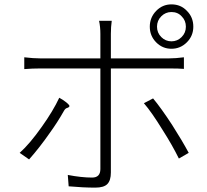

<svg xmlns="http://www.w3.org/2000/svg" viewBox="-20 -839 946 878"><path d="M416 19Q360 19 294 13L290 -39Q353 -27 401 -27Q439 -27 439 -66V-526H165Q127 -526 91 -523V-577Q133 -572 164 -572H439V-684Q439 -716 433 -744H491Q487 -716 487 -684V-572H753Q783 -572 821 -577V-524Q798 -526 754 -526H487V-288V-50Q487 -14 471 2.5Q455 19 416 19ZM113 -110 70 -140Q116 -181 171 -259Q223 -332 251 -392Q268 -383 283 -371Q300 -357 297.5 -352.5Q295 -348 289 -346Q279 -344 273 -333Q243 -280 209 -233Q161 -164 113 -110ZM798 -114Q768 -175 724 -244Q673 -327 638 -367L680 -389Q716 -346 767 -268Q813 -196 843 -140ZM764 -616Q723 -616 694 -645.5Q665 -675 665 -717Q665 -759 694 -789Q723 -819 764 -819Q807 -819 835 -789Q864 -760 864 -717Q864 -675 834.5 -645.5Q805 -616 764 -616ZM764 -650Q791 -650 810.5 -669.5Q830 -689 830 -717Q830 -745 811 -764Q793 -784 764 -784Q737 -784 717.5 -764.5Q698 -745 698 -717Q698 -689 717.5 -669.5Q737 -650 764 -650Z"/></svg>

Font: GenSekiGothic TW L
Style: Regular
Weight: 300
Version: Version 1.501;PS 1;hotconv 16.6.51;makeotf.lib2.5.65220